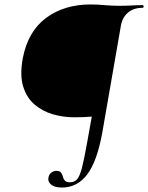

<svg xmlns="http://www.w3.org/2000/svg" viewBox="-20 -648 664 861"><path d="M257.4 193Q225.4 193 209.7 180.1Q194 167.2 197 150Q199.2 134 210 126.1Q220.8 118.2 232.4 118.2Q247.8 118.2 253.6 125.9Q259.4 133.6 261.8 143.8Q264.2 154 270.6 161.7Q277 169.4 294.2 169.4Q314 169.4 325.9 155.7Q337.8 142 347.7 103.7Q357.6 65.4 370.6 -8L391.6 -125Q355.6 -122 312.6 -122Q263.6 -122 217 -135.5Q170.4 -149 134.8 -179.5Q99.2 -210 83.8 -260.5Q68.4 -311 82 -386Q105 -507 186.5 -567.5Q268 -628 386 -628Q417 -628 448.5 -625Q480 -622 519 -622Q545 -622 571 -623.5Q597 -625 619 -625Q624 -625 624 -619Q624 -613 619 -613Q580 -613 554.5 -592Q529 -571 522 -532L439 -55Q416 74.2 371.6 133.6Q327.2 193 257.4 193Z"/></svg>

Font: Cormorant Infant Light
Style: Italic
Weight: 300
Italic angle: -10°
Designer: Christian Thalmann (Catharsis Fonts)
Foundry: Catharsis Fonts
Version: Version 4.001